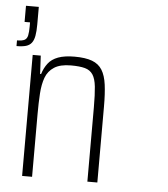

<svg xmlns="http://www.w3.org/2000/svg" viewBox="-52 -760 707 806"><g transform="rotate(5 302.0 -356.5)"><path d="M71 0V-510H105L109 -433H113Q121 -459 136 -478.5Q151 -498 178 -508Q205 -518 247 -518Q293 -518 321 -507.5Q349 -497 363.5 -473.5Q378 -450 383 -412Q388 -374 388 -321V0H346V-312Q346 -367 342.5 -400Q339 -433 327.5 -450.5Q316 -468 294 -474Q272 -480 235 -480Q190 -480 164.5 -463.5Q139 -447 128.5 -418.5Q118 -390 115.5 -350.5Q113 -311 113 -264V0ZM0 -541V-565Q22 -565 32 -570.5Q42 -576 45 -590Q48 -604 48 -628V-645H25V-713H79V-639Q79 -610 75.5 -591Q72 -572 63.5 -561Q55 -550 40 -545.5Q25 -541 0 -541Z"/></g></svg>

Font: Saira Condensed ExtraLight
Style: Regular
Weight: 250
Width: 3
Designer: Hector Gatti with collaboration of the Omnibus-Type team
Foundry: Omnibus-Type
Version: Version 1.101